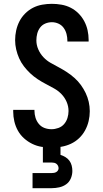

<svg xmlns="http://www.w3.org/2000/svg" viewBox="-20 -763 540 1003"><path d="M249 8Q223 8 197.5 4Q172 0 148.5 -11.5Q125 -23 105.5 -40.5Q86 -58 73.5 -80.5Q61 -103 55 -128.5Q49 -154 49 -180V-189H160V-185Q160 -166 165.5 -148Q171 -130 183 -115.5Q195 -101 212.5 -94.5Q230 -88 249 -88Q267 -88 285 -94.5Q303 -101 315 -115Q327 -129 332.5 -147Q338 -165 338 -183Q338 -208 328 -231Q318 -254 301 -271.5Q284 -289 262.5 -301Q241 -313 219 -324.5Q197 -336 176.5 -349.5Q156 -363 138 -380Q120 -397 105 -416.5Q90 -436 80 -458.5Q70 -481 64.5 -505Q59 -529 59 -553Q59 -579 64.5 -604Q70 -629 81.5 -651.5Q93 -674 111.5 -692.5Q130 -711 152.5 -722.5Q175 -734 200.5 -738.5Q226 -743 251 -743Q276 -743 301.5 -738.5Q327 -734 349.5 -722.5Q372 -711 390 -693Q408 -675 420 -652.5Q432 -630 437.5 -605Q443 -580 443 -555V-546H332V-550Q332 -568 327.5 -585.5Q323 -603 312.5 -617.5Q302 -632 285.5 -639.5Q269 -647 251 -647Q233 -647 216.5 -640Q200 -633 189.5 -619Q179 -605 174.5 -587.5Q170 -570 170 -552Q170 -528 180 -505Q190 -482 207 -464Q224 -446 245.5 -434Q267 -422 288.5 -410.5Q310 -399 330.5 -385.5Q351 -372 369.5 -355.5Q388 -339 402.5 -319Q417 -299 427.5 -277Q438 -255 443.5 -231Q449 -207 449 -182Q449 -156 443 -130.5Q437 -105 424.5 -82Q412 -59 393 -41Q374 -23 350.5 -12Q327 -1 301 3.5Q275 8 249 8ZM150 220V141H250Q256 141 262 140Q268 139 273.5 136Q279 133 282.5 127.5Q286 122 286 116Q286 109 283 103Q280 97 275 93Q270 89 263.5 87.5Q257 86 250 86H204V-88H296V46Q309 50 321.5 57.5Q334 65 342.5 76.5Q351 88 354.5 102Q358 116 358 130Q358 150 350 169Q342 188 326 199.5Q310 211 290 215.5Q270 220 250 220Z"/></svg>

Font: Moesevka
Style: Bold
Weight: 700
Monospace: yes
Designer: Belleve Invis
Foundry: Belleve Invis
Version: Version 32.5.0; ttfautohint (v1.8.4)